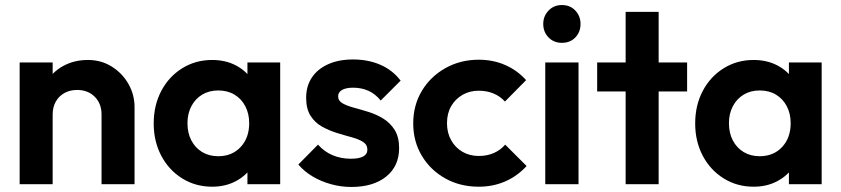

<svg xmlns="http://www.w3.org/2000/svg" viewBox="-20 -731 3339 762"><path d="M383 0V-277Q383 -320 356 -347Q329 -374 286 -374Q258 -374 236 -362Q214 -350 201.5 -328Q189 -306 189 -277L138 -303Q138 -360 162.5 -402.5Q187 -445 230.5 -469Q274 -493 329 -493Q382 -493 424 -466.5Q466 -440 490 -397.5Q514 -355 514 -306V0ZM58 0V-483H189V0Z M822 10Q756 10 703 -23Q650 -56 620 -113Q590 -170 590 -241Q590 -313 620 -370Q650 -427 703 -460Q756 -493 822 -493Q874 -493 915 -472Q956 -451 980.5 -413.5Q1005 -376 1007 -329V-155Q1005 -107 980.5 -70Q956 -33 915 -11.5Q874 10 822 10ZM846 -111Q901 -111 935 -147.5Q969 -184 969 -242Q969 -280 953.5 -309.5Q938 -339 910.5 -355.5Q883 -372 846 -372Q810 -372 782.5 -355.5Q755 -339 739.5 -309.5Q724 -280 724 -242Q724 -203 739.5 -173.5Q755 -144 782.5 -127.5Q810 -111 846 -111ZM962 0V-130L983 -248L962 -364V-483H1092V0Z M1374 11Q1333 11 1293.5 0Q1254 -11 1221 -30.5Q1188 -50 1164 -78L1242 -157Q1267 -129 1300 -115Q1333 -101 1373 -101Q1405 -101 1421.5 -110Q1438 -119 1438 -137Q1438 -157 1420.5 -168Q1403 -179 1375 -186.5Q1347 -194 1316.5 -203.5Q1286 -213 1258 -228.5Q1230 -244 1212.5 -271.5Q1195 -299 1195 -343Q1195 -389 1217.5 -423Q1240 -457 1282 -476Q1324 -495 1381 -495Q1441 -495 1489.5 -474Q1538 -453 1570 -411L1491 -332Q1469 -359 1441.5 -371Q1414 -383 1382 -383Q1353 -383 1337.5 -374Q1322 -365 1322 -349Q1322 -331 1339.5 -321Q1357 -311 1385 -303.5Q1413 -296 1443.5 -286.5Q1474 -277 1501.5 -260Q1529 -243 1546.5 -215Q1564 -187 1564 -143Q1564 -72 1513 -30.5Q1462 11 1374 11Z M1880 10Q1806 10 1747 -23Q1688 -56 1654 -113Q1620 -170 1620 -241Q1620 -313 1654 -370Q1688 -427 1747.5 -460.5Q1807 -494 1880 -494Q1937 -494 1985 -473Q2033 -452 2068 -413L1984 -328Q1965 -349 1938.5 -360Q1912 -371 1880 -371Q1844 -371 1815.5 -354.5Q1787 -338 1770.5 -309.5Q1754 -281 1754 -242Q1754 -204 1770.5 -174.5Q1787 -145 1815.5 -128.5Q1844 -112 1880 -112Q1913 -112 1939.5 -123.5Q1966 -135 1985 -157L2070 -72Q2033 -32 1985 -11Q1937 10 1880 10Z M2144 0V-483H2276V0ZM2210 -561Q2178 -561 2157 -582.5Q2136 -604 2136 -636Q2136 -667 2157 -689Q2178 -711 2210 -711Q2243 -711 2263.5 -689Q2284 -667 2284 -636Q2284 -604 2263.5 -582.5Q2243 -561 2210 -561Z M2463 0V-684H2594V0ZM2350 -368V-483H2707V-368Z M2971 10Q2905 10 2852 -23Q2799 -56 2769 -113Q2739 -170 2739 -241Q2739 -313 2769 -370Q2799 -427 2852 -460Q2905 -493 2971 -493Q3023 -493 3064 -472Q3105 -451 3129.5 -413.5Q3154 -376 3156 -329V-155Q3154 -107 3129.5 -70Q3105 -33 3064 -11.5Q3023 10 2971 10ZM2995 -111Q3050 -111 3084 -147.5Q3118 -184 3118 -242Q3118 -280 3102.5 -309.5Q3087 -339 3059.5 -355.5Q3032 -372 2995 -372Q2959 -372 2931.5 -355.5Q2904 -339 2888.5 -309.5Q2873 -280 2873 -242Q2873 -203 2888.5 -173.5Q2904 -144 2931.5 -127.5Q2959 -111 2995 -111ZM3111 0V-130L3132 -248L3111 -364V-483H3241V0Z"/></svg>

Font: Outfit SemiBold
Style: Regular
Weight: 600
Designer: Rodrigo Fuenzalida
Foundry: fragTYPE
Version: Version 1.100;gftools[0.9.27]